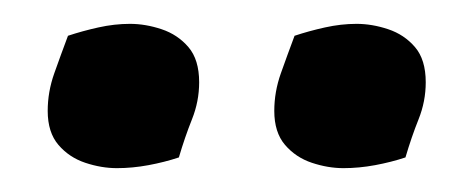

<svg xmlns="http://www.w3.org/2000/svg" viewBox="-20 -800 397 161"><path d="M130 -668Q118 -664 104.5 -661.5Q91 -659 78 -659Q65 -659 51.5 -663.5Q38 -668 29 -678.5Q20 -689 20 -707Q20 -723 25.5 -738.5Q31 -754 37 -770Q49 -774 62.5 -777Q76 -780 89 -780Q102 -780 115.5 -775.5Q129 -771 138 -760.5Q147 -750 147 -731Q147 -715 141 -700Q135 -685 130 -668ZM320 -668Q308 -664 294.5 -661.5Q281 -659 268 -659Q255 -659 241.5 -663.5Q228 -668 219 -678.5Q210 -689 210 -707Q210 -723 215.5 -738.5Q221 -754 227 -770Q239 -774 252.5 -777Q266 -780 279 -780Q292 -780 305.5 -775.5Q319 -771 328 -760.5Q337 -750 337 -731Q337 -715 331 -700Q325 -685 320 -668Z"/></svg>

Font: Merienda
Style: Regular
Weight: 400
Designer: Eduardo Rodriguez Tunni
Foundry: Eduardo Rodriguez Tunni
Version: Version 2.001